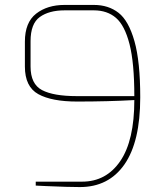

<svg xmlns="http://www.w3.org/2000/svg" viewBox="-20 -755 676 779"><path d="M167 0Q137 -2 125 -2V-18H313Q411 -18 468 -101.5Q525 -185 525 -349Q419 -343 293 -343Q190 -343 135.5 -373Q81 -403 81 -485V-586Q81 -664 126.5 -699.5Q172 -735 242 -735H361Q420 -735 461 -703Q502 -671 525.5 -588Q549 -505 549 -360Q549 -180 485 -88Q421 4 304 4Q259 4 167 0ZM525 -365Q525 -500 505.5 -576Q486 -652 450.5 -682.5Q415 -713 361 -713H242Q179 -713 141.5 -686Q104 -659 104 -588V-485Q104 -414 150.5 -389.5Q197 -365 292 -365Z"/></svg>

Font: Exo Thin
Style: Regular
Weight: 250
Designer: Natanael Gama
Foundry: Natanael Gama
Version: Version 1.500; ttfautohint (v1.6)